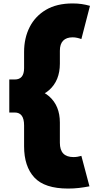

<svg xmlns="http://www.w3.org/2000/svg" viewBox="-20 -849 558 1116"><path d="M402 -632Q366 -632 347 -612.5Q328 -593 328 -554V-479Q328 -381 265.8 -325.5Q203.5 -270 66 -270V-387Q120 -387 120 -453V-547Q120 -627.5 152.2 -691.2Q184.5 -755 247.2 -792Q310 -829 402 -829Q430.5 -829 454.5 -825.5Q478.5 -822 503 -815L453 -622Q440.5 -626.5 428 -629.2Q415.5 -632 402 -632ZM34 -387H66V-195H34ZM407 64Q420 64 431 62Q442 60 453 57L500 234Q468.5 240 438.8 243.5Q409 247 376 247Q239.5 247 179.8 182.8Q120 118.5 120 1V-120Q120 -158.5 106.2 -176.8Q92.5 -195 66 -195V-344Q203.5 -344 265.8 -289Q328 -234 328 -137V-19Q328 64 407 64Z"/></svg>

Font: Hepta Slab ExtraLight Black
Style: Regular
Weight: 900
Version: Version 1.102